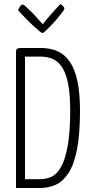

<svg xmlns="http://www.w3.org/2000/svg" viewBox="-20 -940 459 960"><path d="M60 0V-683Q60 -691 65 -695.5Q70 -700 85 -700H185Q233 -700 269.5 -683Q306 -666 330.5 -629Q355 -592 367.5 -532.5Q380 -473 380 -387Q380 -266 364.5 -190Q349 -114 321 -72.5Q293 -31 257 -15.5Q221 0 180 0ZM105 -44H180Q209 -44 236 -55.5Q263 -67 284 -103Q305 -139 318 -207.5Q331 -276 331 -390Q331 -462 322 -513Q313 -564 295 -596Q277 -628 249 -642.5Q221 -657 183 -657H105ZM193 -775Q188 -775 175 -786Q162 -797 144.5 -813Q127 -829 110.5 -846Q94 -863 83 -875Q72 -887 70 -889Q72 -895 79 -906Q86 -917 95 -917Q98 -917 109 -907Q120 -897 134.5 -883Q149 -869 162 -854Q175 -839 184.5 -829Q194 -819 194 -819Q214 -845 234.5 -868Q255 -891 268.5 -905.5Q282 -920 282 -920Q290 -915 296 -909Q302 -903 302 -896Q302 -893 292 -879.5Q282 -866 267.5 -848.5Q253 -831 237 -814.5Q221 -798 209 -786.5Q197 -775 193 -775Z"/></svg>

Font: Yanone Kaffeesatz ExtraLight Light
Style: Regular
Weight: 300
Version: Version 2.003